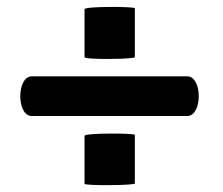

<svg xmlns="http://www.w3.org/2000/svg" viewBox="-20 -629 651 561"><path d="M227 -92C227 -86 374 -87 374 -93V-235C374 -240 227 -241 227 -232ZM227 -462C227 -454 374 -456 374 -462V-605C374 -610 227 -611 227 -602ZM527 -290C572 -290 572 -406 527 -406H73C28 -406 28 -290 73 -290Z"/></svg>

Font: Lilita 2
Style: Regular
Weight: 400
Designer: Juan Montoreano
Foundry: Juan Montoreano
Version: Version 2.001